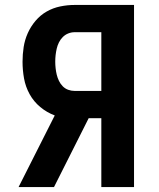

<svg xmlns="http://www.w3.org/2000/svg" viewBox="-20 -755 640 775"><path d="M55 0 201 -289Q169 -301 142.5 -323Q116 -345 99.5 -375Q83 -405 77 -438.5Q71 -472 71 -506Q71 -536 75.5 -565Q80 -594 92 -621Q104 -648 123.5 -671Q143 -694 168.5 -708.5Q194 -723 223 -729Q252 -735 281 -735H521V0H389V-278H338L265 -133L198 0ZM281 -388H389V-625H281Q268 -625 255.5 -620Q243 -615 233.5 -605.5Q224 -596 218 -584Q212 -572 209 -559Q206 -546 204.5 -533Q203 -520 203 -506Q203 -493 204.5 -479.5Q206 -466 209 -453.5Q212 -441 218 -428.5Q224 -416 233.5 -406.5Q243 -397 255.5 -392.5Q268 -388 281 -388Z"/></svg>

Font: Iosevka Aile Extrabold
Style: Regular
Weight: 800
Designer: Belleve Invis
Foundry: Belleve Invis
Version: Version 27.3.5; ttfautohint (v1.8.4)